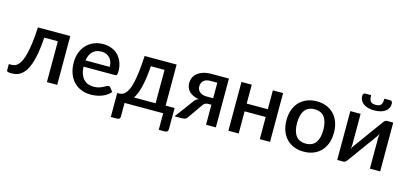

<svg xmlns="http://www.w3.org/2000/svg" viewBox="-72 -1243 4112 1938"><g transform="rotate(15 1983.5 -273.5)"><path d="M526.5 -510H188.5C185.2 -446 180.5 -390.9 174.5 -344.8C168.5 -298.6 161.4 -259.4 153.2 -227.3C145.1 -195.1 136.1 -169.2 126.2 -149.5C116.4 -129.8 106.2 -114.6 95.5 -103.8C84.8 -92.9 73.8 -85.7 62.2 -82C50.8 -78.3 39.5 -76.5 28.5 -76.5H0.5V-9C0.5 1.7 16.7 7 49 7C65.7 7 82.2 5.2 98.8 1.5C115.2 -2.2 131.3 -9.5 147 -20.5C162.7 -31.5 177.5 -46.9 191.5 -66.8C205.5 -86.6 218.2 -112.5 229.5 -144.5C240.8 -176.5 250.6 -215.6 258.8 -261.8C266.9 -307.9 273 -362.8 277 -426.5H419V0H526.5Z M871 -518C833.3 -518 799.6 -511.4 769.8 -498.2C739.9 -485.1 714.6 -467.2 693.7 -444.5C672.9 -421.8 656.9 -395.2 645.7 -364.5C634.6 -333.8 629 -300.8 629 -265.5C629 -221.2 635.2 -182 647.7 -148C660.2 -114 677.6 -85.5 699.7 -62.5C721.9 -39.5 748.1 -22.1 778.2 -10.3C808.4 1.6 841.2 7.5 876.5 7.5C894.5 7.5 913 6.1 932 3.2C951 0.4 969.5 -4.3 987.5 -10.8C1005.5 -17.3 1022.5 -25.7 1038.5 -36C1054.5 -46.3 1068.8 -59 1081.5 -74L1051 -113.5C1046.3 -120.2 1039.7 -123.5 1031 -123.5C1024.3 -123.5 1017 -121.1 1009 -116.3C1001 -111.4 991.3 -106.1 980 -100.3C968.7 -94.4 955.3 -89.1 940 -84.2C924.7 -79.4 906.5 -77 885.5 -77C863.5 -77 843.6 -80.4 825.7 -87.2C807.9 -94.1 792.6 -104.5 779.7 -118.5C766.9 -132.5 756.7 -150.1 749 -171.2C741.3 -192.4 736.8 -217.5 735.5 -246.5H1063C1072.7 -246.5 1079.3 -249.3 1083 -255C1086.7 -260.7 1088.5 -271.8 1088.5 -288.5C1088.5 -324.8 1083.1 -357.2 1072.2 -385.7C1061.4 -414.2 1046.3 -438.3 1027 -458C1007.7 -477.7 984.7 -492.6 958 -502.7C931.3 -512.9 902.3 -518 871 -518ZM873 -440C892.3 -440 909.4 -436.7 924.2 -430.2C939.1 -423.7 951.5 -414.7 961.5 -403.2C971.5 -391.7 979.1 -378.2 984.2 -362.7C989.4 -347.2 992 -330.5 992 -312.5H738.5C744.5 -352.8 758.7 -384.2 781 -406.5C803.3 -428.8 834 -440 873 -440Z M1638 -510H1303.5C1300.2 -447.3 1295.8 -393.2 1290.5 -347.5C1285.2 -301.8 1278.8 -263.1 1271.5 -231.3C1264.2 -199.4 1256 -173.6 1247 -153.8C1238 -133.9 1228.5 -118.4 1218.5 -107.2C1208.5 -96.1 1198 -88.4 1187 -84.3C1176 -80.1 1164.8 -77.8 1153.5 -77.5H1133V173H1201C1211 173 1218.4 169.8 1223.2 163.5C1228.1 157.2 1230.5 150.2 1230.5 142.5V0H1634V173H1700.5C1709.5 173 1716.9 170.1 1722.7 164.2C1728.6 158.4 1731.5 150.5 1731.5 140.5V-81H1638ZM1391 -426.5H1534V-77.5H1308.5C1317.8 -91.5 1326.8 -108.8 1335.5 -129.3C1344.2 -149.8 1352.1 -174.3 1359.2 -202.8C1366.4 -231.3 1372.7 -263.9 1378 -300.8C1383.3 -337.6 1387.7 -379.5 1391 -426.5Z M2184.5 0V-510H2003.5C1968.5 -510 1938.6 -505.8 1913.8 -497.2C1888.9 -488.8 1868.7 -477.6 1853 -463.8C1837.3 -449.9 1825.9 -434.2 1818.8 -416.5C1811.6 -398.8 1808 -380.8 1808 -362.5C1808 -348.5 1810.4 -334.4 1815.3 -320.2C1820.1 -306.1 1827.8 -293 1838.5 -281C1849.2 -269 1863.2 -258.5 1880.5 -249.5C1897.8 -240.5 1918.8 -234.2 1943.5 -230.5C1920.8 -222.5 1903.2 -207.5 1890.5 -185.5L1753 0H1827C1846 0 1860.3 -3.1 1869.8 -9.2C1879.3 -15.4 1887.5 -24.8 1894.5 -37.5L1990 -174C1993.3 -179.3 1996.8 -184.2 2000.3 -188.5C2003.8 -192.8 2007.8 -196.5 2012.3 -199.5C2016.8 -202.5 2022.2 -204.8 2028.5 -206.5C2034.8 -208.2 2042.8 -209 2052.5 -209H2082V0ZM1915.5 -357.5C1915.5 -366.8 1917 -376.3 1920 -386C1923 -395.7 1928 -404.4 1935 -412.2C1942 -420.1 1951.3 -426.5 1963 -431.5C1974.7 -436.5 1989.2 -439 2006.5 -439H2082V-277H2014.5C1984.2 -277 1960.1 -284.2 1942.3 -298.5C1924.4 -312.8 1915.5 -332.5 1915.5 -357.5Z M2750.5 -510H2643.5V-312.5H2423V-510H2315.5V0H2423V-231.5H2643.5V0H2750.5Z M3102.5 -518C3064.5 -518 3030.2 -511.8 2999.8 -499.5C2969.2 -487.2 2943.2 -469.7 2921.5 -447C2899.8 -424.3 2883.2 -396.8 2871.5 -364.5C2859.8 -332.2 2854 -295.8 2854 -255.5C2854 -215.2 2859.8 -178.8 2871.5 -146.5C2883.2 -114.2 2899.8 -86.6 2921.5 -63.7C2943.2 -40.9 2969.2 -23.3 2999.8 -11C3030.2 1.3 3064.5 7.5 3102.5 7.5C3140.2 7.5 3174.2 1.3 3204.8 -11C3235.2 -23.3 3261.2 -40.9 3282.8 -63.7C3304.2 -86.6 3320.8 -114.2 3332.5 -146.5C3344.2 -178.8 3350 -215.2 3350 -255.5C3350 -295.8 3344.2 -332.2 3332.5 -364.5C3320.8 -396.8 3304.2 -424.3 3282.8 -447C3261.2 -469.7 3235.2 -487.2 3204.8 -499.5C3174.2 -511.8 3140.2 -518 3102.5 -518ZM3102.5 -76.5C3055.8 -76.5 3021.2 -91.9 2998.5 -122.8C2975.8 -153.6 2964.5 -197.7 2964.5 -255C2964.5 -312.3 2975.8 -356.6 2998.5 -387.8C3021.2 -418.9 3055.8 -434.5 3102.5 -434.5C3148.5 -434.5 3182.8 -418.9 3205.2 -387.8C3227.8 -356.6 3239 -312.3 3239 -255C3239 -197.7 3227.8 -153.6 3205.2 -122.8C3182.8 -91.9 3148.5 -76.5 3102.5 -76.5Z M3453 0.5H3518C3526.3 0.5 3533.8 -2.4 3540.5 -8.2C3547.2 -14.1 3552.5 -20.2 3556.5 -26.5C3596.8 -82.2 3633.2 -132.2 3665.5 -176.5C3679.2 -195.5 3692.7 -214.1 3706 -232.3C3719.3 -250.4 3731.3 -266.7 3741.8 -281C3752.3 -295.3 3760.8 -307.1 3767.3 -316.3C3773.8 -325.4 3777.3 -330.3 3778 -331C3781.3 -335.7 3784.7 -341.1 3788 -347.2C3791.3 -353.4 3794.7 -360.2 3798 -367.5C3796.7 -358.8 3795.7 -350.3 3795 -342C3794.3 -333.7 3794 -326.2 3794 -319.5V0H3901.5V-510H3836.5C3828.2 -510 3820.7 -507.2 3814 -501.5C3807.3 -495.8 3802 -489.7 3798 -483C3757.3 -427.3 3720.8 -377.3 3688.5 -333C3674.8 -314 3661.4 -295.4 3648.3 -277.2C3635.1 -259.1 3623.3 -242.8 3612.8 -228.5C3602.3 -214.2 3593.7 -202.5 3587 -193.5C3580.3 -184.5 3576.8 -179.7 3576.5 -179C3569.5 -169 3562.7 -156.3 3556 -141C3557.3 -149.7 3558.4 -158.2 3559.3 -166.8C3560.1 -175.2 3560.5 -183.2 3560.5 -190.5V-510H3453ZM3683.5 -637C3670.5 -637 3659.6 -638.4 3650.8 -641.2C3641.9 -644.1 3634.8 -648.8 3629.5 -655.2C3624.2 -661.8 3620.3 -670.2 3618 -680.8C3615.7 -691.2 3614.5 -704.3 3614.5 -720H3551.5C3543.8 -720 3538.2 -716.8 3534.5 -710.2C3530.8 -703.8 3529 -696.7 3529 -689C3529 -672 3532.6 -656.8 3539.8 -643.2C3546.9 -629.8 3557.2 -618.2 3570.5 -608.8C3583.8 -599.2 3600.1 -591.9 3619.3 -586.8C3638.4 -581.6 3659.8 -579 3683.5 -579C3707.2 -579 3728.6 -581.6 3747.8 -586.8C3766.9 -591.9 3783.2 -599.2 3796.5 -608.8C3809.8 -618.2 3820.1 -629.8 3827.3 -643.2C3834.4 -656.8 3838 -672 3838 -689C3838 -696.7 3836.2 -703.8 3832.5 -710.2C3828.8 -716.8 3823.2 -720 3815.5 -720H3752.5C3752.5 -704.3 3751.3 -691.2 3749 -680.8C3746.7 -670.2 3742.8 -661.8 3737.5 -655.2C3732.2 -648.8 3725.1 -644.1 3716.3 -641.2C3707.4 -638.4 3696.5 -637 3683.5 -637Z"/></g></svg>

Font: Lato Semibold
Style: Regular
Weight: 600
Designer: Lukasz Dziedzic
Foundry: tyPoland Lukasz Dziedzic
Version: Version 2.006; 2014-01-15